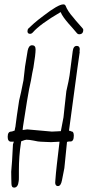

<svg xmlns="http://www.w3.org/2000/svg" viewBox="-20 -829 399 874"><path d="M44 25Q32 25 32 6Q32 -2 31.5 -15Q31 -28 31 -47Q33 -67 35 -98Q37 -129 39 -172L43 -184H31Q15 -184 15 -206Q15 -230 31 -230Q35 -230 47 -235Q47 -237 47.5 -240Q48 -243 49 -247Q50 -251 50.5 -254Q51 -257 51 -259Q53 -276 57 -304Q61 -332 67 -371Q71 -387 76 -410Q81 -433 87 -464L94 -526L106 -599Q111 -623 126 -623Q142 -623 142 -604Q142 -593 139.5 -572Q137 -551 132 -521Q130 -511 127 -497Q124 -483 121 -463Q113 -430 103 -369L85 -255L84 -247L83 -237L104 -240L216 -230L238 -231L257 -232L269 -295Q271 -312 274 -342Q277 -372 282 -414Q286 -431 291.5 -457Q297 -483 301 -519L311 -596Q314 -620 329 -620Q347 -620 342 -594L343 -593L332 -516L294 -234Q300 -234 304 -231Q316 -231 316 -212Q316 -185 301 -185Q300 -185 295.5 -185Q291 -185 285 -183Q284 -179 273 -64Q271 -55 268.5 -41Q266 -27 262 -8Q257 18 244 18Q228 18 232 -9Q234 -38 239 -82Q244 -126 251 -184L232 -183L212 -182L187 -183L165 -184Q155 -184 133 -189Q123 -191 115 -192Q107 -193 100 -193Q95 -193 77 -186Q77 -188 76.5 -185.5Q76 -183 75 -176Q66 -118 66 -53Q66 -34 66 -21.5Q66 -9 65 -4Q62 25 44 25ZM340 -673Q335 -673 331 -677Q321 -689 311 -700.5Q301 -712 291 -723Q279 -737 270 -749.5Q261 -762 256 -774Q162 -719 130 -682Q124 -675 117 -675Q105 -675 105 -687Q105 -695 110 -700Q118 -708 135 -723Q152 -738 179 -758Q245 -809 268 -809H270Q275 -809 278 -804Q288 -778 314 -749Q324 -736 335 -724Q346 -712 356 -700Q359 -697 359 -693Q359 -673 340 -673Z"/></svg>

Font: Square Peg
Style: Regular
Weight: 400
Designer: Robert E. Leuschke
Foundry: Robert E. Leuschke
Version: Version 1.010; ttfautohint (v1.8.4.7-5d5b)